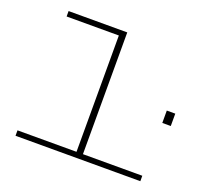

<svg xmlns="http://www.w3.org/2000/svg" viewBox="-127 -907 1154 1064"><g transform="rotate(20 450.0 -375.0)"><path d="M64 0V-32H412V-718H104V-750H450V-32H800V0ZM804 -418H854V-345H804Z"/></g></svg>

Font: Trispace Expanded Thin
Style: Regular
Weight: 100
Width: 7
Designer: Tyler Finck
Foundry: Etcetera Type Company
Version: Version 1.210; ttfautohint (v1.8.3)